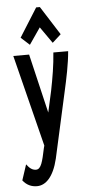

<svg xmlns="http://www.w3.org/2000/svg" viewBox="-59 -724 430 931"><g transform="rotate(-5 156.5 -258.0)"><path d="M108 -512 163 -592 219 -512 261 -550 172 -690H154L66 -550ZM83 174C125 174 164 137 185 49L256 -271C270 -333 285 -404 290 -465H218C214 -405 203 -341 191 -281L168 -177L100 -465H23L135 -19L132 -8C118 58 110 94 85 94C67 94 54 84 39 64L14 140C33 164 56 174 83 174Z"/></g></svg>

Font: Inconsolata ExtraCondensed
Style: Bold
Weight: 700
Width: 2
Monospace: yes
Designer: Raph Levien, Cyreal, Brenton Simpson
Foundry: Raph Levien, Cyreal, Google
Version: Version 3.100